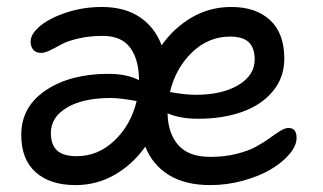

<svg xmlns="http://www.w3.org/2000/svg" viewBox="-20 -562 926 551"><path d="M196.8 -30.8Q124 -30.8 82.5 -67.6Q41 -104.5 41 -174.8Q41 -255.9 111.6 -303Q182.1 -350.1 291 -350.1Q343.8 -350.1 378.9 -332Q378.9 -390.1 354 -424.6Q329.1 -459 274.9 -459Q236.3 -459 204.3 -451.4Q172.4 -443.8 156 -434.6Q139.6 -425.3 124 -417.7Q108.4 -410.2 98.1 -410.2Q83.5 -410.2 75.7 -418.9Q67.9 -427.7 67.9 -442.9Q67.9 -464.8 95.7 -487.8Q123.5 -510.7 171.6 -526.4Q219.7 -542 272 -542Q337.9 -542 381.1 -512.9Q424.3 -483.9 443.8 -432.1Q480 -482.9 531.2 -512.5Q582.5 -542 644 -542Q714.4 -542 755.1 -504.2Q795.9 -466.3 795.9 -394Q795.9 -339.8 763.2 -300.3Q730.5 -260.7 675 -241Q619.6 -221.2 548.8 -221.2Q496.6 -221.2 460.9 -236.8Q461.9 -179.7 491.5 -145.8Q521 -111.8 584 -111.8Q624.5 -111.8 658.7 -120.4Q692.9 -128.9 714.8 -141.1Q736.8 -153.3 753.7 -165.5Q770.5 -177.7 784.2 -186.3Q797.9 -194.8 808.1 -194.8Q831.1 -194.8 831.1 -166Q831.1 -144 810.8 -119.9Q790.5 -95.7 757.6 -76.2Q724.6 -56.6 678.2 -43.7Q631.8 -30.8 584 -30.8Q511.7 -30.8 464.8 -59.6Q418 -88.4 397 -141.1Q360.8 -90.3 309.3 -60.5Q257.8 -30.8 196.8 -30.8ZM640.1 -457Q578.1 -457 531 -411.6Q483.9 -366.2 467.8 -297.9Q510.7 -290 542 -290Q617.7 -290 664.3 -318.1Q710.9 -346.2 710.9 -391.1Q710.9 -424.3 694.1 -440.7Q677.2 -457 640.1 -457ZM126 -180.2Q126 -147 143.6 -130.4Q161.1 -113.8 200.2 -113.8Q261.7 -113.8 308.8 -158.9Q356 -204.1 372.1 -272Q323.7 -280.8 297.9 -280.8Q218.8 -280.8 172.4 -253.4Q126 -226.1 126 -180.2Z"/></svg>

Font: Shantell Sans Irregular Bouncy
Style: Regular
Weight: 400
Designer: Stephen Nixon, Anya Danilova, Shantell Martin
Foundry: Arrow Type
Version: Version 1.006;[9816181b4]